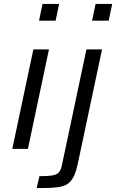

<svg xmlns="http://www.w3.org/2000/svg" viewBox="-20 -763 595 984"><path d="M180 -657 198 -743H283L265 -657ZM43 0 151 -510H231L123 0ZM452 -657 470 -743H555L537 -657ZM168 201 182 140Q228 140 251 135.5Q274 131 283 119Q292 107 297 85L423 -510H503L380 70Q372 109 361.5 133.5Q351 158 336 172Q321 186 298.5 192Q276 198 244 199.5Q212 201 168 201Z"/></svg>

Font: Saira SemiExpanded
Style: Italic
Weight: 400
Width: 6
Italic angle: -12°
Designer: Hector Gatti with collaboration of the Omnibus-Type team
Foundry: Omnibus-Type
Version: Version 1.101